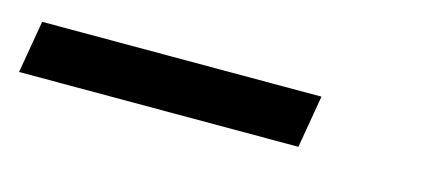

<svg xmlns="http://www.w3.org/2000/svg" viewBox="-29 -89 554 247"><g transform="rotate(15 248.0 35.0)"><path d="M368 70H-4L8 0H380Z"/></g></svg>

Font: Iosevka Term Curly
Style: Italic
Weight: 400
Italic angle: -9°
Designer: Belleve Invis
Foundry: Belleve Invis
Version: Version 32.3.0